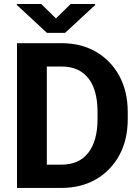

<svg xmlns="http://www.w3.org/2000/svg" viewBox="-20 -923 690 943"><path d="M281.7 0H63.5V-710.9H283.2Q378.4 -710.9 451.7 -668.5Q524.9 -626 566.2 -549.8Q607.4 -473.6 607.4 -372.1V-338.4Q607.4 -236.8 566.2 -160.9Q524.9 -85 451.7 -42.5Q378.4 0 281.7 0ZM283.2 -596.2H210V-114.3H281.7Q368.2 -114.3 413.6 -172.6Q459 -231 459 -338.4V-373Q459 -481.9 413.6 -539.1Q368.2 -596.2 283.2 -596.2ZM182.6 -903.3 254.9 -832.5 327.1 -903.3H447.3V-898.4L299.8 -761.7H210.4L62.5 -898.9V-903.3Z"/></svg>

Font: Vazirmatn UI
Style: Bold
Weight: 700
Designer: Saber Rastikerdar
Foundry: Saber Rastikerdar
Version: Version 33.003